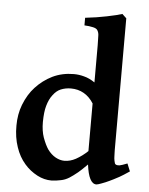

<svg xmlns="http://www.w3.org/2000/svg" viewBox="-54 -802 668 861"><g transform="rotate(5 280.0 -371.0)"><path d="M557.1 -56.2Q527.3 -36.1 512.2 -27.8Q482.4 -11.7 469.2 -5.9Q453.1 2 434.1 8.8Q418.9 14.6 412.1 15.1Q377.9 15.1 367.2 -70.8Q339.4 -43 326.2 -32.2Q305.2 -15.1 289.1 -4.9Q271 6.3 252 9.8Q230 14.6 210 15.1Q176.8 15.1 146 -1Q111.8 -19 87.9 -46.9Q61 -77.6 46.9 -120.1Q31.7 -164.1 32.2 -216.8Q32.2 -267.6 48.8 -311Q67.9 -359.9 98.1 -392.1Q130.4 -427.2 172.9 -448.2Q216.3 -469.2 269 -469.2Q292 -469.2 314.9 -462.9Q338.9 -457 363.8 -439.9V-606.9Q363.8 -616.7 363.3 -630.9Q362.8 -645 362.8 -649.9Q362.8 -664.1 356 -674.8Q351.1 -682.6 335.9 -686Q318.8 -689.9 296.9 -690.9V-725.1Q350.1 -731 394 -740.2Q441.9 -750 461.9 -756.8L481 -738.8V-146Q481 -140.1 481.4 -130.6Q481.9 -121.1 481.9 -117.2Q481.9 -108.4 483.9 -98.1Q484.9 -93.3 486.8 -86.9Q487.8 -83 491.9 -81.1Q496.1 -79.1 499 -79.1H507.8Q509.8 -79.1 522 -83Q534.2 -86.9 543 -90.8ZM363.8 -130.9V-345.2Q345.7 -374 319.8 -388.9Q293.9 -403.8 261.2 -403.8Q237.3 -403.8 215.8 -395Q196.8 -387.2 181.2 -366.2Q166 -347.2 157.2 -315.9Q149.4 -289.1 148.9 -243.2Q148.9 -203.1 159.2 -173.8Q171.4 -140.6 184.1 -122.1Q200.2 -100.1 220.2 -89.1Q240.2 -78.1 259.8 -78.1Q285.6 -78.1 311 -91.8Q339.8 -107.9 363.8 -130.9Z"/></g></svg>

Font: Gentium Basic
Style: Bold
Weight: 700
Designer: J. Victor Gaultney and Annie Olsen
Foundry: SIL International
Version: Version 1.100